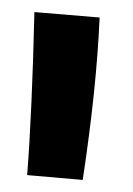

<svg xmlns="http://www.w3.org/2000/svg" viewBox="-20 -724 221 318"><path d="M37 -704 145 -695Q140 -578 117 -426L25 -434Q33 -537 37 -704Z"/></svg>

Font: Boogaloo
Style: Regular
Weight: 400
Designer: John Vargas Beltran
Foundry: John Vargas Beltran
Version: Version 1.001